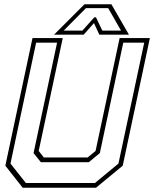

<svg xmlns="http://www.w3.org/2000/svg" viewBox="-20 -878 721 898"><path d="M86 0 5 -103 132 -700H273.5L161 -172L185 -141.5H390L427 -172L539.5 -700H681L554 -103L429 0ZM101 -22H424L534 -113L654.5 -678.5H556.5L447 -162L395.5 -119.5H171L137 -162L247 -678.5H149L29 -113ZM375 -858H501L583 -716H444.5L419.5 -770L371.5 -716H233ZM382 -840 278 -735H365.5L421 -797H429L458.5 -735H546L486 -840Z"/></svg>

Font: Tourney ExtraLight
Style: Italic
Weight: 250
Italic angle: -12°
Version: Version 1.015